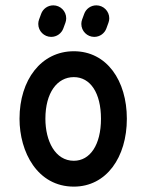

<svg xmlns="http://www.w3.org/2000/svg" viewBox="-20 -694 553 725"><path d="M258.8 -86.9C188.5 -86.9 151.4 -161.6 151.4 -245.6C151.4 -343.8 195.8 -402.8 258.8 -402.8C321.3 -402.8 361.3 -342.8 361.3 -245.6C361.3 -146.5 319.8 -86.9 258.8 -86.9ZM258.8 10.7C381.8 10.7 459 -100.1 459 -245.6C459 -389.6 383.3 -500.5 258.8 -500.5C135.3 -500.5 53.7 -392.1 53.7 -245.6C53.7 -120.1 121.1 10.7 258.8 10.7ZM219.2 -586.9 227.1 -608.4C229 -613.8 230 -619.1 230 -625C230 -651.9 208 -673.8 181.2 -673.8C160.2 -673.8 142.1 -660.6 135.3 -641.6L127.4 -620.1C125.5 -614.7 124.5 -609.4 124.5 -603.5C124.5 -576.7 146.5 -554.7 173.3 -554.7C194.3 -554.7 212.4 -567.9 219.2 -586.9ZM381.8 -586.9 389.6 -608.4C391.6 -613.8 392.6 -619.1 392.6 -625C392.6 -651.9 370.6 -673.8 343.8 -673.8C322.8 -673.8 304.7 -660.6 297.9 -641.6L290 -620.1C288.1 -614.7 287.1 -609.4 287.1 -603.5C287.1 -576.7 309.1 -554.7 335.9 -554.7C356.9 -554.7 375 -567.9 381.8 -586.9Z"/></svg>

Font: Velvelyne Book
Style: Bold
Weight: 700
Designer: Manon Van der Borght et Mariel Nils
Foundry: Velvetyne
Version: Version 1.070;Glyphs 3.3.1 (3343)